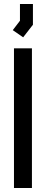

<svg xmlns="http://www.w3.org/2000/svg" viewBox="-20 -942 230 962"><path d="M50 0V-700H140V0ZM44 -791 80 -838V-922H145V-818L96 -755Z"/></svg>

Font: Turret Road
Style: Bold
Weight: 700
Designer: Noponies
Foundry: Noponies
Version: Version 1.001; ttfautohint (v1.8)